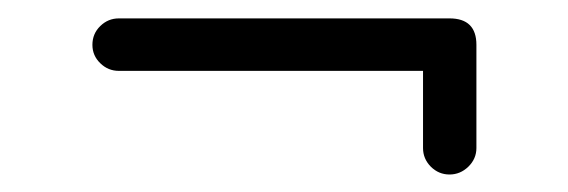

<svg xmlns="http://www.w3.org/2000/svg" viewBox="-20 -402 633 214"><path d="M511 -237Q511 -225 502 -216.2Q493 -207.5 481 -207.5Q469 -207.5 460.2 -216.2Q451.5 -225 451.5 -237V-323H112.5Q100.5 -323 91.8 -331.5Q83 -340 83 -352Q83 -364.5 91.8 -373Q100.5 -381.5 112.5 -381.5H481Q511 -381.5 511 -352Z"/></svg>

Font: Jura Light SemiBold
Style: Regular
Weight: 600
Version: Version 5.106